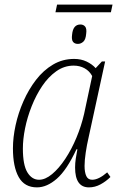

<svg xmlns="http://www.w3.org/2000/svg" viewBox="-20 -801 507 831"><path d="M220 -748 227 -781H467L460 -748ZM317 -611Q303 -611 296 -620Q289 -629 292 -651Q296 -695 328 -695Q341 -695 348.5 -686Q356 -677 353 -655Q351 -630 340.5 -620.5Q330 -611 317 -611ZM140 10Q86 10 61 -34.5Q36 -79 36 -159Q36 -206 47.5 -259Q59 -312 81.5 -363Q104 -414 136 -455.5Q168 -497 209.5 -521.5Q251 -546 301 -546Q331 -546 355 -534.5Q379 -523 394 -506L421 -535H435L363 -204Q356 -174 351 -140.5Q346 -107 346 -83Q346 -55 353.5 -39Q361 -23 379 -23Q407 -23 444 -55L458 -35Q439 -16 415 -3Q391 10 365 10Q305 10 305 -76Q305 -95 308 -115Q311 -135 315 -155H311Q269 -65 226 -27.5Q183 10 140 10ZM149 -23Q176 -23 205.5 -47.5Q235 -72 262.5 -113.5Q290 -155 311 -205.5Q332 -256 344 -308L379 -472Q367 -494 346 -505.5Q325 -517 299 -517Q258 -517 223.5 -492.5Q189 -468 162.5 -428.5Q136 -389 117 -341Q98 -293 88.5 -245.5Q79 -198 79 -158Q79 -87 98.5 -55Q118 -23 149 -23Z"/></svg>

Font: Noto Serif SemiCondensed ExtraLight
Style: Italic
Weight: 200
Width: 4
Italic angle: -12°
Designer: Monotype Design Team
Foundry: Monotype Imaging Inc.
Version: Version 2.013